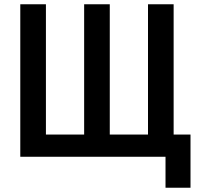

<svg xmlns="http://www.w3.org/2000/svg" viewBox="-20 -734 921 899"><path d="M755 145V0H75V-714H195V-104H374V-714H494V-104H673V-714H793V-104H872V145Z"/></svg>

Font: Noto Sans Condensed SemiBold
Style: Regular
Weight: 600
Width: 3
Designer: Monotype Design Team
Foundry: Monotype Imaging Inc.
Version: Version 2.013; ttfautohint (v1.8.4.7-5d5b)